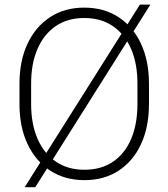

<svg xmlns="http://www.w3.org/2000/svg" viewBox="-20 -753 713 813"><path d="M129.4 39.6H84.5L572.3 -733.4H616.7ZM610.8 -312.5Q610.8 -214.8 577.1 -142.6Q543.5 -70.3 482.2 -30.3Q420.9 9.8 337.4 9.8Q254.9 9.8 193.1 -30.3Q131.3 -70.3 96.9 -142.6Q62.5 -214.8 62.5 -312.5V-398.4Q62.5 -495.6 96.7 -568.1Q130.9 -640.6 192.4 -680.7Q253.9 -720.7 336.4 -720.7Q419.9 -720.7 481.4 -680.7Q543 -640.6 576.9 -568.1Q610.8 -495.6 610.8 -398.4ZM562 -399.4Q562 -483.4 535.2 -545.7Q508.3 -607.9 458 -642.3Q407.7 -676.8 336.4 -676.8Q266.1 -676.8 215.8 -642.3Q165.5 -607.9 138.7 -545.7Q111.8 -483.4 111.8 -399.4V-312.5Q111.8 -228 138.9 -165.5Q166 -103 216.6 -68.6Q267.1 -34.2 337.4 -34.2Q408.7 -34.2 459 -68.6Q509.3 -103 535.6 -165.5Q562 -228 562 -312.5Z"/></svg>

Font: Heebo ExtraLight
Style: Regular
Weight: 250
Designer: Oded Ezer
Foundry: Ezer Type House
Version: Version 3.100